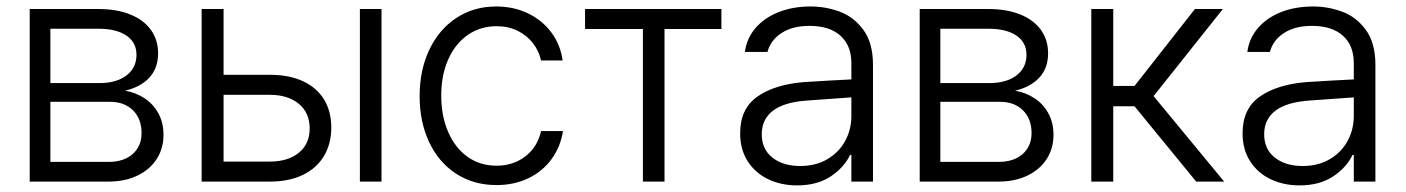

<svg xmlns="http://www.w3.org/2000/svg" viewBox="-20 -558 4319 590"><path d="M71.3 -530.3H282.2Q338.4 -530.3 379.9 -513.7Q421.4 -497.1 443.6 -466.3Q465.8 -435.5 465.8 -394.5Q465.8 -348.6 439 -319.6Q412.1 -290.5 364.3 -279.3Q396.5 -273.9 423.3 -256.6Q450.2 -239.3 466.3 -210.4Q482.4 -181.6 482.4 -143.6Q482.4 -102.1 461.7 -69.6Q440.9 -37.1 402.6 -18.6Q364.3 0 313.5 0H71.3ZM415 -149.4Q415 -192.9 388.7 -219Q362.3 -245.1 318.4 -245.1H134.8V-60.5H313.5Q360.4 -60.5 387.7 -84.7Q415 -108.9 415 -149.4ZM399.4 -389.6Q399.4 -427.7 368.4 -448.7Q337.4 -469.7 282.2 -469.7H134.8V-302.7H285.2Q337.9 -302.7 368.7 -326.2Q399.4 -349.6 399.4 -389.6Z M998 -166Q998 -116.7 975.8 -79.1Q953.6 -41.5 911.1 -20.8Q868.7 0 809.6 0H599.6V-530.3H667V-328.1H809.6Q869.1 -328.1 911.4 -308.3Q953.6 -288.6 975.8 -252.2Q998 -215.8 998 -166ZM809.6 -61.5Q864.7 -61.5 898.2 -88.6Q931.6 -115.7 931.6 -163.1Q931.6 -211.4 898.2 -239Q864.7 -266.6 809.6 -266.6H667V-61.5ZM1085.9 -530.3H1152.3V0H1085.9Z M1269.5 -262.7Q1269.5 -342.3 1299.1 -404.8Q1328.6 -467.3 1382.1 -502.7Q1435.5 -538.1 1504.9 -538.1Q1558.1 -538.1 1602.1 -517.1Q1646 -496.1 1674.1 -458.5Q1702.1 -420.9 1709 -372.1H1642.6Q1636.2 -401.4 1617.7 -425.3Q1599.1 -449.2 1570.6 -463.4Q1542 -477.5 1505.9 -477.5Q1456.1 -477.5 1417.5 -450.7Q1378.9 -423.8 1357.4 -375.5Q1335.9 -327.1 1335.9 -264.6Q1335.9 -201.7 1357.2 -152.6Q1378.4 -103.5 1416.7 -76.2Q1455.1 -48.8 1505.9 -48.8Q1557.1 -48.8 1594.5 -77.6Q1631.8 -106.4 1642.6 -155.3H1710Q1702.6 -107.4 1675.3 -69.6Q1647.9 -31.7 1604.2 -10.5Q1560.5 10.7 1505.9 10.7Q1435.1 10.7 1381.3 -24.4Q1327.6 -59.6 1298.6 -121.6Q1269.5 -183.6 1269.5 -262.7Z M1777.8 -530.3H2196.8V-468.8H2022V0H1955.6V-468.8H1777.8Z M2449.7 -305.7Q2483.9 -308.1 2525.6 -310.3Q2567.4 -312.5 2596.2 -314V-364.3Q2596.2 -418 2562.7 -448.2Q2529.3 -478.5 2467.3 -478.5Q2416 -478.5 2382.1 -456.8Q2348.1 -435.1 2338.4 -398.4H2269Q2274.4 -439.9 2301.5 -471.7Q2328.6 -503.4 2372.6 -520.8Q2416.5 -538.1 2471.2 -538.1Q2517.1 -538.1 2560.3 -522.2Q2603.5 -506.3 2633.1 -466.3Q2662.6 -426.3 2662.6 -358.4V0H2596.2V-82H2592.3Q2573.7 -43 2532.2 -15.6Q2490.7 11.7 2429.2 11.7Q2380.4 11.7 2340.6 -7.3Q2300.8 -26.4 2277.6 -62.5Q2254.4 -98.6 2254.4 -148.4Q2254.4 -224.1 2307.4 -261.2Q2360.4 -298.3 2449.7 -305.7ZM2439 -47.9Q2486.3 -47.9 2522 -68.6Q2557.6 -89.4 2576.9 -124.5Q2596.2 -159.7 2596.2 -202.1V-258.8L2459.5 -249Q2389.6 -244.1 2355.2 -217.8Q2320.8 -191.4 2320.8 -145.5Q2320.8 -99.6 2353.5 -73.7Q2386.2 -47.9 2439 -47.9Z M2806.2 -530.3H3017.1Q3073.2 -530.3 3114.7 -513.7Q3156.2 -497.1 3178.5 -466.3Q3200.7 -435.5 3200.7 -394.5Q3200.7 -348.6 3173.8 -319.6Q3147 -290.5 3099.1 -279.3Q3131.3 -273.9 3158.2 -256.6Q3185.1 -239.3 3201.2 -210.4Q3217.3 -181.6 3217.3 -143.6Q3217.3 -102.1 3196.5 -69.6Q3175.8 -37.1 3137.5 -18.6Q3099.1 0 3048.3 0H2806.2ZM3149.9 -149.4Q3149.9 -192.9 3123.5 -219Q3097.2 -245.1 3053.2 -245.1H2869.6V-60.5H3048.3Q3095.2 -60.5 3122.6 -84.7Q3149.9 -108.9 3149.9 -149.4ZM3134.3 -389.6Q3134.3 -427.7 3103.3 -448.7Q3072.3 -469.7 3017.1 -469.7H2869.6V-302.7H3020Q3072.8 -302.7 3103.5 -326.2Q3134.3 -349.6 3134.3 -389.6Z M3333.5 -530.3H3400.9V-293.9H3466.3L3651.9 -530.3H3737.8L3524.9 -262.7L3741.7 0H3655.8L3466.3 -231.4H3400.9V0H3333.5Z M3993.7 -305.7Q4027.8 -308.1 4069.6 -310.3Q4111.3 -312.5 4140.1 -314V-364.3Q4140.1 -418 4106.7 -448.2Q4073.2 -478.5 4011.2 -478.5Q3960 -478.5 3926 -456.8Q3892.1 -435.1 3882.3 -398.4H3813Q3818.4 -439.9 3845.5 -471.7Q3872.6 -503.4 3916.5 -520.8Q3960.4 -538.1 4015.1 -538.1Q4061 -538.1 4104.2 -522.2Q4147.5 -506.3 4177 -466.3Q4206.5 -426.3 4206.5 -358.4V0H4140.1V-82H4136.2Q4117.7 -43 4076.2 -15.6Q4034.7 11.7 3973.1 11.7Q3924.3 11.7 3884.5 -7.3Q3844.7 -26.4 3821.5 -62.5Q3798.3 -98.6 3798.3 -148.4Q3798.3 -224.1 3851.3 -261.2Q3904.3 -298.3 3993.7 -305.7ZM3982.9 -47.9Q4030.3 -47.9 4065.9 -68.6Q4101.6 -89.4 4120.8 -124.5Q4140.1 -159.7 4140.1 -202.1V-258.8L4003.4 -249Q3933.6 -244.1 3899.2 -217.8Q3864.7 -191.4 3864.7 -145.5Q3864.7 -99.6 3897.5 -73.7Q3930.2 -47.9 3982.9 -47.9Z"/></svg>

Font: Pretendard JP Light
Style: Regular
Weight: 300
Designer: Base glyphs from Inter by Rasmus Andersson; Hangeul glyphs from Noto Sans CJK(Source Han Sans) by Jang Soo-young and Kan
Foundry: Kil Hyung-jin
Version: Version 1.309